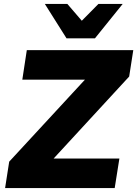

<svg xmlns="http://www.w3.org/2000/svg" viewBox="-20 -961 701 981"><path d="M6 0 27 -135 414 -554H94L117 -705H661L640 -570L254 -151H590L566 0ZM320 -765 209 -941H324L398 -855L483 -941H607L465 -765Z"/></svg>

Font: Nunito Sans Black
Style: Italic
Weight: 900
Italic angle: -9°
Designer: Vernon Adams
Foundry: Vernon Adams
Version: Version 3.006; ttfautohint (v1.8.3)